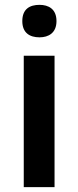

<svg xmlns="http://www.w3.org/2000/svg" viewBox="-20 -772 323 792"><path d="M143 -752C103 -752 72 -735 72 -685C72 -636 103 -618 143 -618C180 -618 213 -636 213 -685C213 -735 180 -752 143 -752ZM205 -542H78V0H205Z"/></svg>

Font: Noto Sans Khmer UI SemiBold
Style: Regular
Weight: 600
Designer: Danh Hong and the Monotype Design Team
Foundry: Monotype Imaging Inc.
Version: Version 2.002